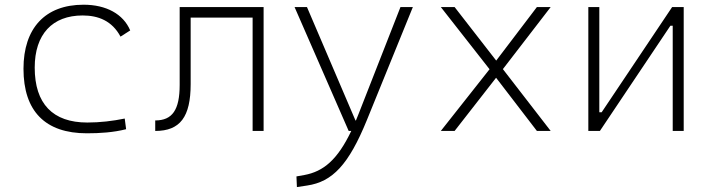

<svg xmlns="http://www.w3.org/2000/svg" viewBox="-20 -547 2970 802"><path d="M342.8 9.8C396.5 9.8 453.6 6.3 506.8 -7.3L501 -51.8C450.7 -41.5 397.9 -35.2 344.7 -35.2C200.2 -35.2 125 -113.8 125 -264.6C125 -403.8 198.7 -482.4 325.2 -482.4C390.6 -482.4 448.2 -460 483.4 -394L523.9 -419.9C495.1 -488.3 423.8 -527.3 329.1 -527.3C168 -527.3 78.1 -428.7 78.1 -259.8C78.1 -82.5 168.9 9.8 342.8 9.8Z M628.4 0C732.4 0 776.4 -58.6 776.4 -195.8V-473.6H1035.2V0H1081.1V-517.6H730.5V-192.4C730.5 -88.4 700.2 -43.9 628.4 -43.9Z M1220.2 234.4 1262.7 228C1368.7 212.4 1436.5 141.1 1512.7 -45.9L1704.6 -517.6H1652.8L1477.5 -70.3C1474.1 -61 1470.2 -52.2 1466.8 -43.9H1464.8L1262.2 -517.6H1210.4L1436.5 0H1447.3C1389.6 120.6 1331.1 169.4 1251 184.1L1218.3 189.9Z M1821.3 0H1878.9L2052.2 -222.2L2222.7 0H2280.3L2080.6 -258.3L2280.3 -517.6H2222.7L2052.7 -293.9L1878.9 -517.6H1821.3L2024.9 -257.8Z M2437.5 0H2485.8L2780.3 -439.5H2790V0H2835.9V-517.6H2787.6L2493.2 -78.1H2483.4V-517.6H2437.5Z"/></svg>

Font: Cascadia Mono PL ExtraLight
Style: Regular
Weight: 200
Monospace: yes
Designer: Aaron Bell
Foundry: Saja Typeworks
Version: Version 2404.023